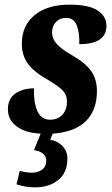

<svg xmlns="http://www.w3.org/2000/svg" viewBox="-20 -566 482 826"><path d="M321 -376Q323 -423 310.5 -456Q298 -489 265 -489Q237 -489 220.5 -471Q204 -453 204 -427Q204 -399 225 -376Q246 -353 287 -330Q347 -296 372 -260.5Q397 -225 397 -174Q397 -92 349.5 -45Q302 2 207 9L196 35Q229 41 249.5 63Q270 85 270 115Q270 177 230.5 208.5Q191 240 131 240Q90 240 51 227L65 169Q94 177 117 177Q144 177 161.5 163.5Q179 150 179 124Q179 106 163.5 94Q148 82 126 80L155 9Q90 6 52 -22Q14 -50 14 -96Q14 -142 46.5 -164Q79 -186 126 -186Q124 -127 140.5 -89Q157 -51 195 -51Q228 -51 248 -72Q268 -93 268 -128Q268 -158 249.5 -177Q231 -196 187 -222Q129 -254 101.5 -290Q74 -326 74 -378Q74 -456 129 -501Q184 -546 279 -546Q363 -546 400.5 -520.5Q438 -495 438 -455Q438 -376 321 -376Z"/></svg>

Font: Noto Serif CondExtraBold
Style: Italic
Weight: 800
Width: 3
Italic angle: -12°
Designer: Monotype Design Team
Foundry: Monotype Imaging Inc.
Version: Version 1.001